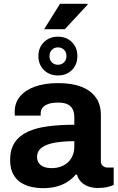

<svg xmlns="http://www.w3.org/2000/svg" viewBox="-20 -973 620 1005"><path d="M203 12Q177 12 147.5 6Q118 0 92 -15.5Q66 -31 49.5 -60.5Q33 -90 33 -136Q33 -191 57 -227Q81 -263 125.5 -283.5Q170 -304 232 -312Q294 -320 369 -320V-359Q369 -382 361.5 -399Q354 -416 335.5 -426Q317 -436 284 -436Q251 -436 230.5 -428Q210 -420 201.5 -407.5Q193 -395 193 -380V-368H58Q57 -373 57 -377.5Q57 -382 57 -389Q57 -435 85 -468.5Q113 -502 164 -520Q215 -538 283 -538Q356 -538 405.5 -519Q455 -500 481.5 -463Q508 -426 508 -370V-131Q508 -113 518.5 -104.5Q529 -96 542 -96H575V-5Q565 0 544 5.5Q523 11 493 11Q464 11 441.5 2.5Q419 -6 404 -21.5Q389 -37 383 -59H376Q359 -38 334.5 -22Q310 -6 277.5 3Q245 12 203 12ZM250 -93Q278 -93 300 -101.5Q322 -110 337 -124.5Q352 -139 360.5 -160Q369 -181 369 -205V-234Q313 -234 269 -226.5Q225 -219 199.5 -201Q174 -183 174 -151Q174 -133 183 -120Q192 -107 209 -100Q226 -93 250 -93ZM283 -578Q239 -578 210 -606.5Q181 -635 181 -679Q181 -724 210 -752.5Q239 -781 283 -781Q328 -781 356.5 -752.5Q385 -724 385 -679Q385 -635 356.5 -606.5Q328 -578 283 -578ZM283 -634Q303 -634 315.5 -647Q328 -660 328 -679Q328 -699 315.5 -712Q303 -725 283 -725Q264 -725 251.5 -712Q239 -699 239 -679Q239 -659 251.5 -646.5Q264 -634 283 -634ZM211 -820 294 -953H438L439 -949L319 -820Z"/></svg>

Font: Archivo SemiBold
Style: Bold
Weight: 700
Version: Version 2.001